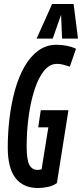

<svg xmlns="http://www.w3.org/2000/svg" viewBox="-20 -935 412 965"><path d="M171 10Q97 10 58 -40Q19 -90 19 -194Q19 -268 28 -342.5Q37 -417 55.5 -483Q74 -549 103 -600Q132 -651 172.5 -680.5Q213 -710 264 -710Q290 -710 315.5 -705Q341 -700 362 -690L331 -600Q317 -604 301 -609Q285 -614 266 -614Q230 -614 202 -580Q174 -546 154.5 -487Q135 -428 124.5 -353.5Q114 -279 114 -199Q114 -132 127.5 -106.5Q141 -81 169 -81Q174 -81 180 -82Q186 -83 189 -84L223 -295H172L185 -381H324L266 -15Q247 -1 220.5 4.5Q194 10 171 10ZM164 -741 242 -915H350L372 -741H292L287 -861L245 -741Z"/></svg>

Font: Georama ExtraCondensed SemiBold
Style: Italic
Weight: 600
Width: 2
Italic angle: -9°
Designer: Jean-Baptiste Levee
Foundry: Production Type
Version: Version 1.000